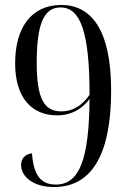

<svg xmlns="http://www.w3.org/2000/svg" viewBox="-20 -744 518 774"><path d="M198 10C360 10 428 -139 428 -379C428 -627 346 -724 227 -724C106 -724 41 -632 41 -489C41 -350 108 -279 210 -279C277 -279 318 -314 341 -345C339 -98 299 0 205 0C144 0 115 -39 109 -126C80 -122 65 -104 65 -79C65 -34 111 10 198 10ZM227 -295C157 -295 128 -348 128 -491C128 -648 157 -714 224 -714C305 -714 341 -613 341 -362C323 -335 287 -295 227 -295Z"/></svg>

Font: Noto Serif Display Condensed
Style: Regular
Weight: 400
Width: 3
Designer: Monotype Design Team
Foundry: Monotype Imaging Inc.
Version: Version 2.009